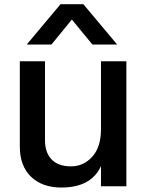

<svg xmlns="http://www.w3.org/2000/svg" viewBox="-20 -840 685 894"><path d="M72.3 -157.2V-554.7H189.5V-187.5Q189.5 -128.9 220.7 -97.2Q252 -65.4 310.5 -65.4Q369.1 -65.4 409.7 -110.4Q450.2 -155.3 450.2 -238.3V-554.7H568.4V27.3H450.2V-66.4Q404.3 33.2 265.6 33.2Q176.8 33.2 124.5 -17.1Q72.3 -67.4 72.3 -157.2ZM104.5 -632.8 261.7 -820.3H368.2L525.4 -632.8H410.2L314.5 -749L219.7 -632.8Z"/></svg>

Font: GenEi M Gothic v2 Medium
Style: Regular
Weight: 500
Version: Version 2.0